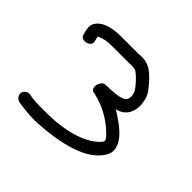

<svg xmlns="http://www.w3.org/2000/svg" viewBox="-96 -743 525 525"><g transform="rotate(45 166.5 -480.0)"><path d="M21 -612C16 -601 20 -587 23 -576C26 -560 48 -562 56 -572C61 -579 57 -588 55 -595V-599C67 -605 81 -608 101 -608H167C174 -609 182 -608 189 -607C199 -605 230 -571 233 -561C235 -554 236 -548 235 -544C235 -523 202 -523 183 -521C174 -521 166 -521 160 -520C149 -520 136 -489 154 -483C196 -475 232 -454 258 -428C263 -423 273 -414 269 -407C242 -370 172 -352 107 -352C81 -352 64 -351 45 -354L35 -356C30 -357 26 -355 22 -352C8 -342 16 -323 31 -320C56 -317 76 -313 108 -315C186 -320 272 -337 301 -390C315 -415 297 -440 283 -454C269 -468 248 -482 230 -493C263 -500 278 -531 267 -571C264 -583 254 -597 239 -613C216 -637 201 -648 166 -644H101C64 -644 33 -636 21 -612Z"/></g></svg>

Font: Stray Cat
Style: UltCn
Weight: 400
Version: Version 1.0